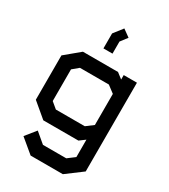

<svg xmlns="http://www.w3.org/2000/svg" viewBox="-226 -829 1017 1156"><g transform="rotate(30 283.0 -250.5)"><path d="M405 222H181L85 142L143 70L213 129H375L424 92V-29L385 0H141L40 -85V-393L141 -477H385L424 -447V-478H516V139ZM424 -347 375 -384H174L132 -349V-129L174 -94H375L424 -131ZM238 -660 287 -723 337 -687 301 -640V-556H238Z"/></g></svg>

Font: Turret Road
Style: Bold
Weight: 700
Designer: Noponies
Foundry: Noponies
Version: Version 1.001; ttfautohint (v1.8)